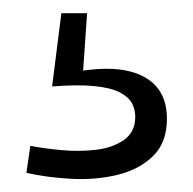

<svg xmlns="http://www.w3.org/2000/svg" viewBox="-20 -21 293 291"><path d="M20 241 26 200Q46 204 73 206.5Q100 209 125.5 206Q151 203 168 191Q185 179 185 156Q185 145 180 135.5Q175 126 161.5 119Q148 112 123 109.5Q98 107 59 110L73 -1H112L106 86Q148 80 176 87Q204 94 218.5 112Q233 130 233 159Q233 195 212 215.5Q191 236 158 244Q125 252 88 250Q51 248 20 241Z"/></svg>

Font: Bricolage Grotesque 96pt ExtraBold ExtraLight
Style: Regular
Weight: 250
Version: Version 1.001;gftools[0.9.33.dev8+g029e19f]